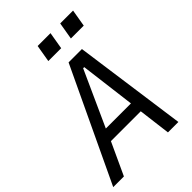

<svg xmlns="http://www.w3.org/2000/svg" viewBox="-264 -1006 1119 1119"><g transform="rotate(-45 295.5 -446.5)"><path d="M442 0 417 -199H171L79 0H-9L321 -698H431L528 0ZM366 -614H357L202 -272H409ZM367 -893 349 -787H243L261 -893ZM553 -893 535 -787H429L447 -893Z"/></g></svg>

Font: iA Writer Mono V
Style: Regular
Weight: 400
Italic angle: -9.5°
Designer: Mike Abbink, Paul van der Laan, Pieter van Rosmalen
Foundry: Bold Monday
Version: Version 2.000